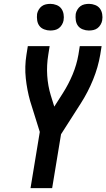

<svg xmlns="http://www.w3.org/2000/svg" viewBox="-20 -974 550 994"><path d="M138 0 186 -291 136 -451Q120 -508 113.5 -568.5Q107 -629 117 -691L124 -735H237L230 -691Q221 -636 224.5 -582.5Q228 -529 243 -480L261 -422L305 -491Q335 -538 356 -588.5Q377 -639 386 -691L393 -735H506L499 -691Q488 -626 462 -562Q436 -498 399 -440L296 -279L250 0ZM440 -816Q424 -816 408.5 -822Q393 -828 384 -840Q375 -852 372.5 -868.5Q370 -885 372 -902Q374 -913 380.5 -924Q387 -935 396.5 -942Q406 -949 417.5 -951.5Q429 -954 441 -954Q457 -954 472.5 -948Q488 -942 497 -930Q506 -918 509 -901.5Q512 -885 509 -868Q507 -857 500.5 -846Q494 -835 484.5 -828Q475 -821 463.5 -818.5Q452 -816 440 -816ZM240 -816Q224 -816 208.5 -822Q193 -828 184 -840Q175 -852 172.5 -868.5Q170 -885 172 -902Q174 -913 180.5 -924Q187 -935 196.5 -942Q206 -949 217.5 -951.5Q229 -954 241 -954Q257 -954 272.5 -948Q288 -942 297 -930Q306 -918 309 -901.5Q312 -885 309 -868Q307 -857 300.5 -846Q294 -835 284.5 -828Q275 -821 263.5 -818.5Q252 -816 240 -816Z"/></svg>

Font: Iosevka Curly
Style: Bold Italic
Weight: 700
Italic angle: -9°
Monospace: yes
Designer: Belleve Invis
Foundry: Belleve Invis
Version: Version 22.1.2; ttfautohint (v1.8.4)